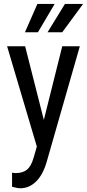

<svg xmlns="http://www.w3.org/2000/svg" viewBox="-20 -770 457 1003"><path d="M87.9 213.4Q70.3 213.4 43 205.6V132.3L62 134.3Q99.6 133.8 121.1 116.2Q142.6 98.6 155.3 54.7L172.4 -4.4L17.1 -528.3H111.3L209 -143.6L305.2 -528.3H397L224.1 74.7Q204.6 142.6 168.9 177.7Q133.3 212.9 87.9 213.4ZM175.3 -749.5H265.6L178.2 -601.6H110.4ZM319.3 -749.5H414.1L305.2 -601.6H228.5Z"/></svg>

Font: RobotoCondensed-Regular
Style: Regular
Weight: 400
Designer: Google
Version: Version 2.001201; 2014